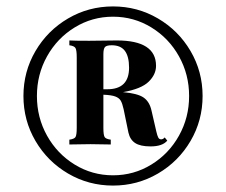

<svg xmlns="http://www.w3.org/2000/svg" viewBox="-20 -802 705 598"><path d="M611 -503Q611 -427 573.5 -363Q536 -299 472 -261.5Q408 -224 332 -224Q256 -224 192 -261.5Q128 -299 90.5 -363Q53 -427 53 -503Q53 -579 90.5 -643Q128 -707 192 -744.5Q256 -782 332 -782Q408 -782 472 -744.5Q536 -707 573.5 -643Q611 -579 611 -503ZM569 -503Q569 -570 537.5 -626.5Q506 -683 451.5 -716.5Q397 -750 332 -750Q267 -750 212.5 -716.5Q158 -683 126.5 -626.5Q95 -570 95 -503Q95 -436 126.5 -379.5Q158 -323 212.5 -289.5Q267 -256 332 -256Q397 -256 451.5 -289.5Q506 -323 537.5 -379.5Q569 -436 569 -503ZM501 -364Q486 -346 449 -346Q417 -346 401 -356.5Q385 -367 380 -389L365 -462Q361 -480 356 -488.5Q351 -497 339 -501.5Q327 -506 302 -507V-404Q302 -381 306 -375Q310 -369 325 -367V-352L262 -353L196 -352V-367Q211 -369 215 -375Q219 -381 219 -404V-623Q219 -646 215 -652.5Q211 -659 196 -661V-676Q210 -675 258 -675L344 -676Q466 -676 466 -597Q466 -570 443 -547.5Q420 -525 363 -515Q409 -511 427.5 -498Q446 -485 452 -457L467 -392Q470 -379 473 -373.5Q476 -368 482 -368Q488 -368 493 -374ZM302 -633V-524H314Q382 -524 382 -591Q382 -626 369 -643.5Q356 -661 328 -661Q312 -661 307 -655.5Q302 -650 302 -633Z"/></svg>

Font: Playfair Display SC
Style: Bold
Weight: 700
Designer: Claus Eggers Sørensen
Foundry: Claus Eggers Sørensen
Version: Version 1.200; ttfautohint (v1.6)